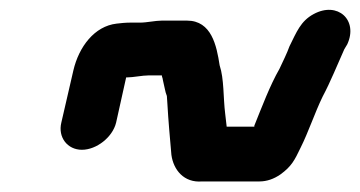

<svg xmlns="http://www.w3.org/2000/svg" viewBox="-20 -468 717 382"><path d="M211 -224 231 -314H233C245 -314 263 -318 276 -318H302C302 -315 304 -312 304 -309L308 -291C309 -286 310 -282 312 -277L313 -262C315 -227 318 -194 321 -160C325 -130 346 -104 382 -107H496C511 -107 525 -112 538 -121C560 -137 566 -149 578 -174C594 -206 606 -243 622 -276C638 -306 651 -339 665 -370L671 -380C693 -428 652 -466 604 -440C578 -426 570 -404 556 -376C551 -362 543 -346 536 -331C517 -298 501 -255 486 -218V-216H431L428 -242C424 -274 426 -311 417 -338C411 -377 401 -427 352 -427H302C289 -427 272 -423 259 -423H239C230 -423 220 -422 212 -421C168 -416 137 -375 126 -328L102 -224C95 -195 114 -170 143 -170C172 -170 204 -195 211 -224Z"/></svg>

Font: Electronic
Style: ExHvIt
Weight: 900
Version: Version 1.011